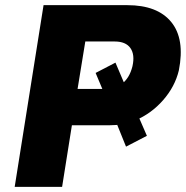

<svg xmlns="http://www.w3.org/2000/svg" viewBox="-20 -725 723 745"><path d="M37 0 149 -705H474Q591 -705 644.5 -639.5Q698 -574 674 -452Q659 -389 613 -336.5Q567 -284 505 -258L514 -281L550 -198L469 -156L427 -260L454 -244Q443 -241 431 -240Q419 -239 406 -239H259L221 0ZM281 -380H389Q397 -380 403.5 -380.5Q410 -381 416 -383L390 -349L351 -442L428 -482L465 -395L452 -399Q467 -410 477.5 -427Q488 -444 494 -468Q504 -513 486 -538.5Q468 -564 425 -564H311Z"/></svg>

Font: Nunito Sans 7pt SemiCondensed Black
Style: Italic
Weight: 900
Width: 4
Italic angle: -9°
Designer: Vernon Adams
Foundry: Vernon Adams
Version: Version 3.101;gftools[0.9.27]